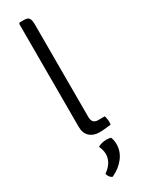

<svg xmlns="http://www.w3.org/2000/svg" viewBox="-255 -767 793 1050"><g transform="rotate(-30 141.5 -242.0)"><path d="M238.5 -57.5Q241.5 -49.5 243.2 -39Q245 -28.5 245 -17.5Q245 -13.5 244.8 -9.5Q244.5 -5.5 243.5 -2Q229 0 207.8 2Q186.5 4 170.5 4Q133 4 109.8 -17.2Q86.5 -38.5 86.5 -79V-729L92.5 -735H119.5Q144.5 -735 151.8 -722.2Q159 -709.5 159 -684.5V-99.5Q159 -57.5 196.5 -57.5ZM210 61Q218.5 79 218.5 107Q218.5 152.5 189.2 190.2Q160 228 111 250.5Q101.5 247.5 94.2 237.8Q87 228 84.5 217Q141 177.5 141 123.5Q141 110 137.2 96Q133.5 82 128 71.5Q150 57.5 182.5 57.5Q199 57.5 210 61Z"/></g></svg>

Font: Signika Light Light
Style: Regular
Weight: 300
Version: Version 2.001